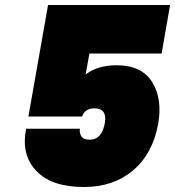

<svg xmlns="http://www.w3.org/2000/svg" viewBox="-20 -751 703 771"><path d="M173 -731H663L629 -536H339L324 -452Q372 -489 448 -489Q549 -489 591 -421.5Q633 -354 615 -253Q593 -133 514 -66.5Q435 0 317 0Q187 0 125.5 -65Q64 -130 85 -234H301Q298 -218 306.5 -204Q315 -190 340 -190Q389 -190 401 -257Q411 -316 359 -316Q338 -316 325.5 -306Q313 -296 310 -283H94Z"/></svg>

Font: Poppins Black
Style: Italic
Weight: 900
Italic angle: -10°
Designer: Ninad Kale (Devanagari), Jonny Pinhorn (Latin)
Foundry: Indian Type Foundry
Version: Version 3.200;PS 1.000;hotconv 16.6.54;makeotf.lib2.5.65590